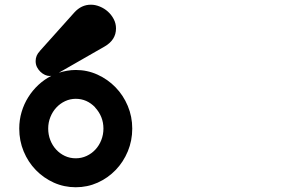

<svg xmlns="http://www.w3.org/2000/svg" viewBox="-20 -747 1244 813"><path d="M294.9 -694.3Q324.7 -727.1 364.7 -727.1Q383.8 -727.1 402.8 -719.2Q421.9 -711.4 437 -697.8Q452.1 -684.1 461.7 -665.8Q471.2 -647.5 471.2 -626.5Q471.2 -578.1 423.3 -550.3L229 -439Q246.1 -444.3 264.2 -447.5Q282.2 -450.7 300.8 -450.7Q349.6 -450.7 393.1 -430.9Q436.5 -411.1 469.2 -377.4Q502 -343.8 521 -298.6Q540 -253.4 540 -202.6Q540 -151.4 521.2 -106.2Q502.4 -61 469.7 -27.1Q437 6.8 393.6 26.4Q350.1 45.9 300.8 45.9Q251.5 45.9 208 26.4Q164.6 6.8 131.8 -26.9Q99.1 -60.5 80.3 -105.7Q61.5 -150.9 61.5 -202.6Q61.5 -239.3 71.5 -272.9Q81.5 -306.6 99.6 -335.4Q117.7 -364.3 142.6 -387.5Q167.5 -410.6 197.3 -425.8Q194.8 -425.3 189.5 -425.3Q180.7 -425.3 170.4 -429.9Q160.2 -434.6 151.4 -442.9Q142.6 -451.2 136.7 -462.6Q130.9 -474.1 130.9 -488.3Q130.9 -512.7 148.9 -530.8L147.5 -529.8ZM382.8 -292.5Q348.1 -328.6 300.8 -328.6Q276.9 -328.6 255.6 -318.6Q234.4 -308.6 218.5 -291.5Q202.6 -274.4 193.4 -251.5Q184.1 -228.5 184.1 -202.6Q184.1 -176.8 192.9 -154.1Q201.7 -131.3 217.5 -114Q233.4 -96.7 254.6 -86.7Q275.9 -76.7 300.8 -76.7Q325.2 -76.7 346.7 -86.7Q368.2 -96.7 384 -113.8Q399.9 -130.9 408.9 -153.8Q418 -176.8 418 -202.6Q418 -253.9 382.3 -292.5Z"/></svg>

Font: Erica Type
Style: Bold Italic
Weight: 700
Monospace: yes
Designer: Peter Wiegel
Foundry: Peter Wiegel
Version: Version 1.000 2010 initial release